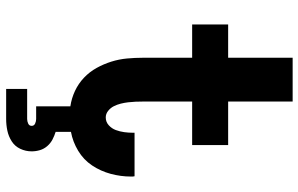

<svg xmlns="http://www.w3.org/2000/svg" viewBox="-198 -578 995 640"><g transform="rotate(90 300.0 -257.5)"><path d="M276 220V150H376Q384 150 391.5 146.5Q399 143 399 135Q399 127 391.5 123.5Q384 120 376 120H334V6Q307 2 282.5 -9.5Q258 -21 238.5 -39.5Q219 -58 206 -81.5Q193 -105 185 -130.5Q177 -156 174.5 -182.5Q172 -209 172 -236V-400H61V-520H172V-735H318V-520H463V-400H318V-236Q318 -224 318.5 -211.5Q319 -199 320.5 -186.5Q322 -174 325 -162Q328 -150 333.5 -139Q339 -128 349 -120Q359 -112 371 -112Q386 -112 397 -122Q408 -132 413 -145.5Q418 -159 420 -173.5Q422 -188 422 -203Q422 -204 422 -205Q422 -206 422 -208H567Q568 -205 568 -202Q568 -199 568 -196Q568 -162 559 -128.5Q550 -95 531 -66.5Q512 -38 482 -20Q452 -2 419 4V55Q432 59 444.5 65.5Q457 72 466.5 83Q476 94 480 107.5Q484 121 484 135Q484 155 475.5 173Q467 191 450.5 201.5Q434 212 415 216Q396 220 376 220Z"/></g></svg>

Font: Iosevka Custom Heavy Extended
Style: Regular
Weight: 900
Width: 7
Monospace: yes
Designer: Belleve Invis
Foundry: Belleve Invis
Version: Version 11.2.4; ttfautohint (v1.8.4)